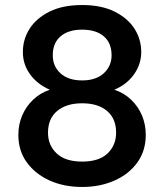

<svg xmlns="http://www.w3.org/2000/svg" viewBox="-20 -732 654 764"><path d="M307 12Q235 12 178 -13.5Q121 -39 87 -85.5Q53 -132 53 -195Q53 -237 68.5 -273Q84 -309 112 -335.5Q140 -362 178 -375Q128 -397 99.5 -436.5Q71 -476 71 -525Q71 -576 98 -618Q125 -660 177.5 -686Q230 -712 307 -712Q383 -712 435.5 -686Q488 -660 515 -618Q542 -576 542 -525Q542 -477 513.5 -436.5Q485 -396 435 -375Q474 -362 502 -335Q530 -308 545 -272.5Q560 -237 560 -195Q560 -132 526.5 -85.5Q493 -39 435.5 -13.5Q378 12 307 12ZM307 -89Q374 -89 408 -121.5Q442 -154 442 -204Q442 -260 406 -290.5Q370 -321 307 -321Q244 -321 207.5 -290.5Q171 -260 171 -204Q171 -154 205.5 -121.5Q240 -89 307 -89ZM307 -412Q362 -412 393 -440.5Q424 -469 424 -512Q424 -561 393 -587.5Q362 -614 307 -614Q252 -614 221 -587.5Q190 -561 190 -512Q190 -468 221 -440Q252 -412 307 -412Z"/></svg>

Font: DM Sans 28pt SemiBold
Style: Regular
Weight: 600
Version: Version 4.004;gftools[0.9.30]